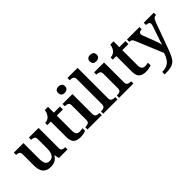

<svg xmlns="http://www.w3.org/2000/svg" viewBox="57 -1708 2886 2886"><g transform="rotate(-45 1500.0 -265.0)"><path d="M266 10Q185 10 143 -37.5Q101 -85 101 -187V-418Q101 -462 81.5 -475Q62 -488 28 -488H25V-536H228V-205Q228 -140 246.5 -103Q265 -66 317 -66Q372 -66 397.5 -108.5Q423 -151 423 -222V-420Q423 -465 401.5 -476.5Q380 -488 349 -488H345V-536H550V-113Q550 -69 571 -58.5Q592 -48 623 -48H629V0H447L429 -75H424Q395 -25 355.5 -7.5Q316 10 266 10Z M898 10Q824 10 786 -25Q748 -60 748 -147V-473H673V-519Q699 -519 723 -529.5Q747 -540 762 -557Q794 -589 808 -660H875V-536H1005V-473H875V-151Q875 -59 946 -59Q965 -59 981.5 -61.5Q998 -64 1014 -67V-11Q999 -4 967.5 3Q936 10 898 10Z M1202 -630Q1171 -630 1150 -646Q1129 -662 1129 -698Q1129 -735 1150 -750.5Q1171 -766 1202 -766Q1231 -766 1253 -750.5Q1275 -735 1275 -698Q1275 -662 1253 -646Q1231 -630 1202 -630ZM1054 0V-48H1067Q1097 -48 1120 -60.5Q1143 -73 1143 -116V-422Q1143 -463 1119.5 -475.5Q1096 -488 1067 -488H1059V-536H1270V-118Q1270 -74 1292.5 -61Q1315 -48 1345 -48H1358V0Z M1388 0V-48H1401Q1431 -48 1453.5 -61Q1476 -74 1476 -118V-648Q1476 -676 1464.5 -689.5Q1453 -703 1435.5 -707.5Q1418 -712 1401 -712H1388V-760H1603V-118Q1603 -74 1626 -61Q1649 -48 1679 -48H1692V0Z M1874 -630Q1843 -630 1822 -646Q1801 -662 1801 -698Q1801 -735 1822 -750.5Q1843 -766 1874 -766Q1903 -766 1925 -750.5Q1947 -735 1947 -698Q1947 -662 1925 -646Q1903 -630 1874 -630ZM1726 0V-48H1739Q1769 -48 1792 -60.5Q1815 -73 1815 -116V-422Q1815 -463 1791.5 -475.5Q1768 -488 1739 -488H1731V-536H1942V-118Q1942 -74 1964.5 -61Q1987 -48 2017 -48H2030V0Z M2290 10Q2216 10 2178 -25Q2140 -60 2140 -147V-473H2065V-519Q2091 -519 2115 -529.5Q2139 -540 2154 -557Q2186 -589 2200 -660H2267V-536H2397V-473H2267V-151Q2267 -59 2338 -59Q2357 -59 2373.5 -61.5Q2390 -64 2406 -67V-11Q2391 -4 2359.5 3Q2328 10 2290 10Z M2459 183Q2527 183 2570.5 159.5Q2614 136 2639.5 95Q2665 54 2681 1L2499 -438Q2487 -467 2472.5 -476.5Q2458 -486 2432 -486H2429V-536H2695V-488H2692Q2632 -488 2632 -445Q2632 -429 2641 -407L2709 -232Q2723 -198 2733.5 -162.5Q2744 -127 2748 -104Q2753 -130 2762 -157Q2771 -184 2779 -205L2844 -397Q2854 -423 2854 -444Q2854 -467 2837.5 -477Q2821 -487 2789 -488H2786V-536H3000V-488H2996Q2968 -487 2952 -471.5Q2936 -456 2920 -413L2769 2Q2743 73 2719.5 119Q2696 165 2665.5 190.5Q2635 216 2589 226Q2543 236 2472 236H2459Z"/></g></svg>

Font: Noto Serif Hentaigana SemiBold
Style: Regular
Weight: 600
Designer: Kazuhiro Yamada
Foundry: nipponia
Version: Version 1.000; ttfautohint (v1.8.4.7-5d5b)